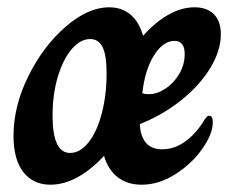

<svg xmlns="http://www.w3.org/2000/svg" viewBox="-20 -496 642 526"><path d="M563 -161Q563 -129 534 -88Q505 -47 460 -18.5Q415 10 368 10Q329 10 302.5 -10.5Q276 -31 265 -69Q191 10 118 10Q71 10 44 -24.5Q17 -59 17 -124Q17 -205 57.5 -287Q98 -369 159.5 -422.5Q221 -476 279 -476Q314 -476 337.5 -456Q361 -436 372 -398Q405 -435 441 -455.5Q477 -476 513 -476Q547 -476 566 -457Q585 -438 585 -402Q585 -357 556 -309.5Q527 -262 476.5 -221.5Q426 -181 363 -156Q367 -87 424 -87Q457 -87 485.5 -107Q514 -127 536 -161Q541 -170 545 -174.5Q549 -179 553 -179Q563 -179 563 -161ZM272 -295Q272 -345 261 -367Q250 -389 227 -389Q200 -389 176.5 -361.5Q153 -334 138.5 -286Q124 -238 124 -179Q124 -77 172 -77Q200 -77 223 -106.5Q246 -136 259 -186Q272 -236 272 -295ZM370 -241Q374 -238 388 -238Q410 -238 433 -253Q456 -268 471 -293.5Q486 -319 486 -348Q486 -384 458 -384Q427 -384 402 -344.5Q377 -305 370 -241Z"/></svg>

Font: Charm
Style: Bold
Weight: 700
Designer: Katatrad Aksorn Co.,Ltd.
Foundry: Cadson Demak Co.,Ltd.
Version: Version 1.001